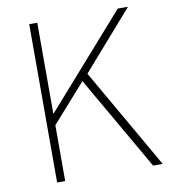

<svg xmlns="http://www.w3.org/2000/svg" viewBox="-82 -796 770 867"><g transform="rotate(-10 303.5 -363.0)"><path d="M110 0H147V-256L302 -431L550 0H594L330 -460L563 -726H516L149 -310H147V-726H110Z"/></g></svg>

Font: Noto Sans CJK KR Thin
Style: Regular
Weight: 250
Designer: Ryoko NISHIZUKA (kana & ideographs); Paul D. Hunt (Latin, Greek & Cyrillic); Wenlong ZHANG (bopomofo); Sandoll Communica
Foundry: Adobe Systems Incorporated
Version: Version 1.002;PS 1.002;hotconv 1.0.82;makeotf.lib2.5.63406